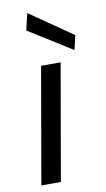

<svg xmlns="http://www.w3.org/2000/svg" viewBox="-84 -771 447 813"><g transform="rotate(-10 139.0 -364.5)"><path d="M26 0 113 -499H197L110 0ZM264 -540 77 -657 94 -729 278 -602Z"/></g></svg>

Font: DM Sans 20pt
Style: Italic
Weight: 400
Italic angle: -10°
Version: Version 4.004;gftools[0.9.30]